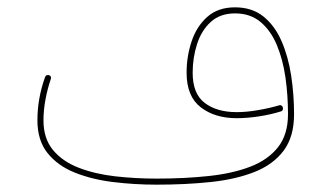

<svg xmlns="http://www.w3.org/2000/svg" viewBox="-20 -503 908 526"><path d="M82.5 -173.3Q82.5 -118.2 110.4 -83.5Q138.2 -48.8 185.3 -30Q232.4 -11.2 290.5 -4.2Q348.6 2.9 409.2 2.9Q489.3 2.9 557.9 -4.4Q626.5 -11.7 677.5 -32Q728.5 -52.2 757.1 -90.3Q785.6 -128.4 785.6 -189.9Q785.6 -244.1 777.6 -296.4Q769.5 -348.6 751.2 -390.6Q732.9 -432.6 701.7 -457.8Q670.4 -482.9 624 -482.9Q577.1 -482.9 547.9 -456.8Q518.6 -430.7 504.9 -389.6Q491.2 -348.6 491.2 -303.7Q491.2 -238.8 530 -209Q568.8 -179.2 628.4 -179.2Q656.7 -179.2 689 -184.1Q721.2 -189 749.5 -197.8Q753.4 -198.7 754.6 -202.1Q755.9 -205.6 754.9 -208.5Q754.4 -211.4 751.5 -213.6Q748.5 -215.8 744.6 -214.4Q717.8 -206.5 686.5 -201.2Q655.3 -195.8 628.4 -195.8Q574.2 -195.8 541 -220.9Q507.8 -246.1 507.8 -303.7Q507.8 -344.7 519.8 -382.1Q531.7 -419.4 557.4 -442.9Q583 -466.3 624 -466.3Q665.5 -466.3 693.6 -442.9Q721.7 -419.4 738.3 -379.9Q754.9 -340.3 762 -291Q769 -241.7 769 -189.9Q769 -134.8 741.9 -100.1Q714.8 -65.4 666.3 -46.6Q617.7 -27.8 552 -20.8Q486.3 -13.7 409.2 -13.7Q350.6 -13.7 295.2 -20Q239.7 -26.4 195.6 -43.5Q151.4 -60.5 125.2 -92Q99.1 -123.5 99.1 -173.3Q99.1 -200.7 104.5 -230Q109.9 -259.3 119.1 -286.1Q120.6 -290 119.1 -293Q117.7 -295.9 114.7 -296.9Q111.3 -297.9 108.2 -296.9Q105 -295.9 103.5 -292Q82.5 -233.4 82.5 -173.3Z"/></svg>

Font: Mikhak VF
Style: Regular
Weight: 100
Designer: Amin Abedi
Version: Version 3.001